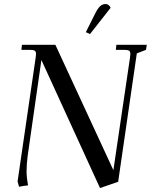

<svg xmlns="http://www.w3.org/2000/svg" viewBox="-20 -926 754 960"><path d="M67.9 -19 158.2 -637.2Q160.2 -650.9 160.2 -655.8Q160.2 -668.5 153.3 -672.6Q146.5 -676.8 127.9 -676.8H86.9L89.8 -702.1H256.8L546.9 -75.2L629.9 -637.2Q631.8 -650.9 631.8 -655.8Q631.8 -668.5 625.2 -672.6Q618.7 -676.8 600.1 -676.8H559.1L562 -702.1H713.9L710 -676.8L664.1 -659.2L570.8 -17.1L480 14.2L187 -626L118.2 -146Q112.8 -103.5 112.8 -68.8Q112.8 -40 120.1 1Q100.1 2.4 75.2 7.8ZM409.2 -765.1 455.1 -856.9Q468.8 -884.3 480.5 -895Q492.2 -905.8 507.8 -905.8Q524.4 -905.8 533.2 -887.2L430.2 -755.9Z"/></svg>

Font: Dihjauti
Style: Bold Italic
Weight: 700
Italic angle: -9°
Designer: T. Christopher White
Version: Version 3.0.0